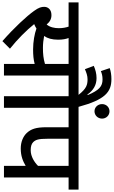

<svg xmlns="http://www.w3.org/2000/svg" viewBox="306 -1242 949 1601"><g transform="rotate(90 780.5 -441.5)"><path d="M610 -539H711V-622H0V-539H202C209 -519 215 -491 215 -458C215 -421 207 -382 184 -356C163 -382 139 -396 106 -396C56 -396 37 -364 37 -336C37 -313 42 -291 71 -251C116 -188 211 -85 323 13L386 -50C307 -113 234 -186 181 -252C194 -257 207 -264 218 -271C261 -255 328 -243 391 -243C439 -243 475 -246 513 -256V0H610ZM379 -325C345 -325 310 -329 280 -335C300 -363 311 -401 311 -452C311 -490 305 -518 297 -539H513V-342C469 -329 430 -325 379 -325Z M879 -539H980V-622H871C811 -843 748 -896 640 -896C604 -896 575 -891 548 -882L573 -808C592 -816 613 -822 642 -822C700 -822 732 -795 773 -698L768 -696C733 -746 689 -772 631 -772C595 -772 561 -763 529 -749L557 -675C584 -687 612 -697 640 -697C687 -697 718 -689 771 -622H696V-539H782V0H879ZM848 -818C848 -783 874 -755 908 -755C942 -755 969 -783 969 -818C969 -853 942 -880 908 -880C874 -880 848 -853 848 -818Z M1460 -539H1561V-622H965V-539H1041V-354C1041 -267 1056 -225 1090 -189C1118 -160 1163 -140 1218 -140C1280 -140 1322 -157 1363 -181V0H1460ZM1363 -539V-284C1333 -254 1285 -223 1233 -223C1202 -223 1180 -229 1165 -244C1145 -265 1137 -288 1137 -364V-539Z"/></g></svg>

Font: Noto Sans Devanagari UI Medium
Style: Regular
Weight: 500
Designer: Jelle Bosma - Monotype Design Team
Foundry: Monotype Imaging Inc.
Version: Version 2.004